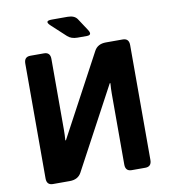

<svg xmlns="http://www.w3.org/2000/svg" viewBox="-93 -952 916 1032"><g transform="rotate(-10 364.5 -436.0)"><path d="M429.2 -752H378.9Q344.7 -752 324.7 -770.5L247.6 -841.8Q215.3 -871.6 259.3 -871.6H345.2Q383.3 -871.6 398.4 -848.6L441.4 -783.2Q461.9 -752 429.2 -752ZM112.3 0Q78.1 0 78.1 -36.6V-663.6Q78.1 -700.2 112.3 -700.2H186.5Q220.7 -700.2 220.7 -663.6V-278.3Q220.7 -249 218.3 -219.7H221.7L460.9 -666Q479.5 -700.2 524.4 -700.2H616.2Q650.4 -700.2 650.4 -663.6V-36.6Q650.4 0 616.2 0H542Q507.8 0 507.8 -36.6V-421.9Q507.8 -451.2 510.3 -480.5H506.8L267.6 -34.2Q249 0 204.1 0Z"/></g></svg>

Font: Istok Web
Style: Bold
Weight: 700
Designer: Andrey V. Panov
Foundry: Andrey V. Panov
Version: Version 1.0.2g